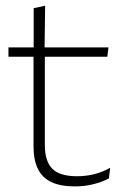

<svg xmlns="http://www.w3.org/2000/svg" viewBox="-20 -641 436 670"><path d="M242 9.5Q190.5 9.5 158.8 -5.8Q127 -21 112 -52.2Q97 -83.5 97 -130.5V-459H136.5V-134.5Q136.5 -79 162.2 -52.5Q188 -26 249 -26Q279.5 -26 308.8 -33.2Q338 -40.5 364.5 -55.5L360 -18.5Q337 -6 305.8 1.8Q274.5 9.5 242 9.5ZM9.5 -443V-475.5H358.5L354.5 -443ZM97.5 -469.5V-612.5L137.5 -621L135.5 -469.5Z"/></svg>

Font: Anek Tamil ExtraLight
Style: Regular
Weight: 250
Version: Version 1.003